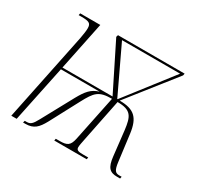

<svg xmlns="http://www.w3.org/2000/svg" viewBox="-119 -686 873 836"><g transform="rotate(30 317.5 -268.0)"><path d="M116 -442 25 0H52L111 -283H306C268 -272 250 -249 226 -206L140 -48C124 -18 115 -10 97 -10H87L84 0H96C138 0 156 -20 177 -58L254 -203C287 -265 302 -283 368 -283L321 -55C313 -18 300 -10 263 -10H243L241 0H404L406 -10H380C358 -10 346 -12 346 -27C346 -36 349 -50 353 -70L396 -283C465 -283 476 -257 484 -192L498 -68C504 -15 520 0 557 0H572L574 -10H562C542 -10 534 -19 529 -59L512 -192C502 -266 474 -293 401 -293L585 -526L587 -536H252L249 -526L365 -293H113L163 -536H62L60 -526H74C112 -526 123 -521 123 -496C123 -481 120 -465 116 -442ZM388 -294 278 -526H570L390 -294Z"/></g></svg>

Font: Noto Serif Display Condensed Thin
Style: Italic
Weight: 100
Width: 3
Italic angle: -12°
Designer: Monotype Design Team
Foundry: Monotype Imaging Inc.
Version: Version 2.009